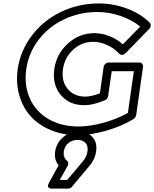

<svg xmlns="http://www.w3.org/2000/svg" viewBox="-20 -752 897 1117"><path d="M83 -350.1Q99.1 -458.5 166 -546.1Q232.9 -633.8 335 -682.9Q437 -731.9 554.2 -731.9Q639.2 -731.9 719 -702.1Q798.8 -672.4 851.1 -620.1Q857.4 -613.3 856.7 -602.8Q856 -592.3 849.1 -585L710 -441.9Q702.1 -434.1 692.1 -432.9Q682.1 -431.6 672.9 -439.9Q645 -471.2 603.5 -490Q562 -508.8 521 -508.8Q456.5 -508.8 406.7 -463.9Q356.9 -418.9 346.2 -350.1Q336.4 -279.8 373.5 -234.9Q410.6 -189.9 477.1 -189.9Q510.7 -189.9 561 -209L583 -362.8Q584.5 -373.5 593.5 -380.9Q602.5 -388.2 611.8 -388.2H791Q801.8 -388.2 807.6 -380.1Q813.5 -372.1 812 -362.8L772 -81.1Q768.6 -67.9 757.8 -60.1Q690.9 -18.6 600.1 7.8Q509.3 34.2 430.2 34.2Q345.7 34.2 275.4 4.9Q205.1 -24.4 158.9 -75.2Q112.8 -126 92.3 -197.3Q71.8 -268.6 83 -350.1ZM132.8 -350.1Q119.6 -255.4 153.8 -179Q188 -102.5 262.2 -59.3Q336.4 -16.1 437 -16.1Q503.9 -16.1 583.7 -38.3Q663.6 -60.5 724.1 -95.2L758.8 -337.9H629.9L608.9 -191.9Q604.5 -174.3 590.8 -168.9Q522.5 -140.1 470.2 -140.1Q382.8 -140.1 333 -200.2Q283.2 -260.3 295.9 -350.1Q308.6 -439 375.2 -499Q441.9 -559.1 528.8 -559.1Q573.2 -559.1 616.9 -541.7Q660.6 -524.4 694.8 -494.1L795.9 -597.2Q749.5 -635.7 682.4 -658.9Q615.2 -682.1 546.9 -682.1Q441.9 -682.1 351.8 -638.9Q261.7 -595.7 204.1 -520Q146.5 -444.3 132.8 -350.1ZM265.1 311 320.8 210Q294.4 177.7 300.8 129.9Q308.1 79.1 347.7 45.7Q387.2 12.2 438 12.2Q485.8 12.2 516.4 43.7Q546.9 75.2 539.1 128.9Q532.2 178.2 497.1 216.8L398.9 334Q391.1 345.2 377 345.2H283.2Q283.2 344.7 279.3 345.2Q275.4 345.7 270.8 343.8Q266.1 341.8 262.5 339.1Q258.8 336.4 259 328.9Q259.3 321.3 265.1 311ZM328.1 294.9H371.1L460 189Q484.9 159.7 488.8 128.9Q493.7 96.7 477.3 79.3Q460.9 62 431.2 62Q399.4 62 377.4 80.6Q355.5 99.1 351.1 129.9Q346.7 164.1 370.1 183.1Q375.5 187.5 377 196Q378.4 204.6 374 211.9Z"/></svg>

Font: Trueno ExtraBold Outline
Style: Italic
Weight: 800
Width: 6
Designer: Julieta Ulanovsky
Foundry: Julieta Ulanovsky
Version: Version 3.001b | FøM Fix